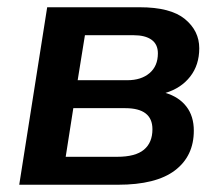

<svg xmlns="http://www.w3.org/2000/svg" viewBox="-20 -509 608 529"><path d="M33 0 110 -489H365Q450 -489 489.5 -456.5Q529 -424 529 -376Q529 -330 504 -298Q479 -266 436 -253Q473 -242 493.5 -215.5Q514 -189 514 -149Q514 -79 462 -39.5Q410 0 305 0ZM194 -288H331Q369 -288 392 -307.5Q415 -327 415 -362Q415 -387 397.5 -399.5Q380 -412 348 -412H214ZM161 -77H303Q353 -77 376.5 -96.5Q400 -116 400 -153Q400 -211 325 -211H182Z"/></svg>

Font: Nunito Sans
Style: Bold Italic
Weight: 700
Italic angle: -9°
Designer: Vernon Adams
Foundry: Vernon Adams
Version: Version 3.006; ttfautohint (v1.8.3)